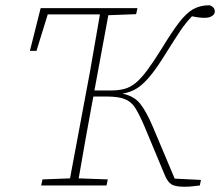

<svg xmlns="http://www.w3.org/2000/svg" viewBox="-20 -707 839 732"><path d="M683 5Q647 5 632.5 -5Q618 -15 608 -40L530 -227Q511 -271 496 -295Q481 -319 456.5 -329Q432 -339 386 -339H336L331 -313Q318 -242 305 -170Q292 -98 280 -27L391 -23L386 0H137L142 -23L247 -27L310 -364Q324 -436 336 -508Q348 -580 361 -652H162L119 -513H94L135 -676H504L499 -653L393 -649L340 -362H401Q431 -362 454 -368Q477 -374 497.5 -391Q518 -408 541.5 -439.5Q565 -471 596 -521Q635 -585 662.5 -621Q690 -657 716.5 -672Q743 -687 779 -687Q799 -680 799 -663Q799 -653 788.5 -646Q778 -639 760 -639Q739 -639 712 -645Q688 -620 668.5 -591Q649 -562 617 -511Q581 -452 554 -419Q527 -386 502.5 -370.5Q478 -355 447 -350Q491 -341 514.5 -311.5Q538 -282 563 -223L646 -26L746 -21L742 0Q732 1 717 3Q702 5 683 5Z"/></svg>

Font: Source Serif 4 SmText ExtraLight
Style: Italic
Weight: 200
Italic angle: -12°
Designer: Frank Grießhammer
Foundry: Adobe
Version: Version 4.005;hotconv 1.1.0;makeotfexe 2.6.0